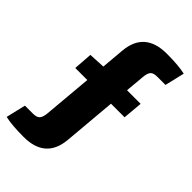

<svg xmlns="http://www.w3.org/2000/svg" viewBox="-291 -790 1049 1049"><g transform="rotate(45 233.0 -265.5)"><path d="M459 -577H395Q367 -577 355.5 -565Q344 -553 341 -520L331 -408H436L426 -294H321L294 14Q279 172 112 172Q20 172 -31 160L-4 46H58Q86 46 98 33.5Q110 21 113 -11L138 -294H45L53 -403L148 -408L160 -545Q175 -703 344 -703Q435 -703 486 -691Z"/></g></svg>

Font: Ezarion Extra Bold
Style: Regular
Weight: 800
Designer: Natanael Gama
Version: Version 1.001;PS 001.001;hotconv 1.0.70;makeotf.lib2.5.58329